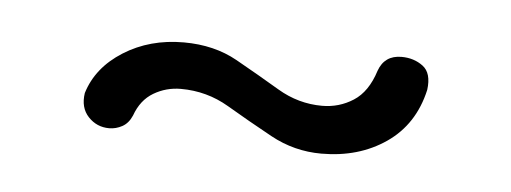

<svg xmlns="http://www.w3.org/2000/svg" viewBox="-25 -274 450 169"><g transform="rotate(5 200.0 -189.5)"><path d="M305 -221Q310 -235 325 -235Q336 -235 344 -229Q352 -223 350 -208Q343 -177 319 -160.5Q295 -144 262 -144Q238 -144 217 -155.5Q196 -167 176.5 -178.5Q157 -190 134 -190Q121 -190 110 -183.5Q99 -177 94 -163Q91 -156 85.5 -153Q80 -150 74 -150Q63 -150 55.5 -158Q48 -166 50 -179Q57 -202 80 -216.5Q103 -231 133 -231Q160 -231 180.5 -219.5Q201 -208 219.5 -197Q238 -186 259 -186Q274 -186 286.5 -194Q299 -202 305 -221Z"/></g></svg>

Font: Dongle Light
Style: Regular
Weight: 300
Designer: Yanghee Ryu
Foundry: Yanghee Ryu
Version: Version 2.000